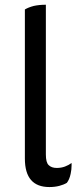

<svg xmlns="http://www.w3.org/2000/svg" viewBox="-20 -755 330 795"><path d="M256.8 2Q267.6 -11.7 272.5 -35.2Q276.4 -52.7 276.4 -70.3Q276.4 -75.2 276.4 -80.1Q264.6 -71.3 249 -65.4Q233.4 -59.6 214.8 -59.6Q193.4 -59.6 181.6 -71.3Q169.9 -82 169.9 -115.2Q169.9 -321.3 169.9 -735.4Q142.6 -735.4 120.1 -730.5Q97.7 -724.6 83 -715.8Q83 -685.5 83 -626Q83 -494.1 83 -98.6Q83 -39.1 108.4 -9.8Q133.8 19.5 184.6 19.5Q207 19.5 225.6 14.6Q244.1 9.8 256.8 2Z"/></svg>

Font: cl
Style: Regular
Weight: 400
Designer: Mitja Miklavcic
Version: Version 1.0